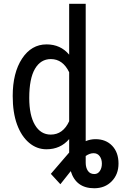

<svg xmlns="http://www.w3.org/2000/svg" viewBox="-20 -770 661 1003"><path d="M46.4 -268.6C46.4 -210.9 53.9 -161.5 68.8 -120.4C83.8 -79.2 104.7 -47.2 131.6 -24.4C158.4 -1.6 188.8 9.8 222.7 9.8C271.5 9.8 311 -8 341.3 -43.5V26.9L245.6 138.2L295.4 192.4L349.6 124C367.8 183.6 408.7 213.4 472.2 213.4C509.6 213.4 540.1 201.3 563.7 177C587.3 152.8 599.1 121.9 599.1 84.5C599.1 45.7 588.1 14.8 566.2 -8.3C544.2 -31.4 515.1 -43 479 -43C461.4 -43 444.3 -39.6 427.7 -32.7V-750H341.3V-484.4C311.4 -520.2 272 -538.1 223.1 -538.1C170.4 -538.1 127.8 -513.3 95.2 -463.9C62.7 -414.4 46.4 -349.3 46.4 -268.6ZM132.8 -258.3C132.8 -325.7 142.7 -376.4 162.6 -410.4C182.5 -444.4 210.1 -461.4 245.6 -461.4C287.3 -461.4 319.2 -438.5 341.3 -392.6V-136.7C319.8 -90.2 287.8 -66.9 245.1 -66.9C210 -66.9 182.5 -83.7 162.6 -117.2C142.7 -150.7 132.8 -197.8 132.8 -258.3ZM468.8 30.3C482.4 30.3 493.1 35.5 500.7 45.9C508.4 56.3 512.2 69.2 512.2 84.5C512.2 100.1 508.6 113.1 501.5 123.5C494.3 134 484.9 139.2 473.1 139.2C457.8 139.2 446.5 133.5 439 122.3C431.5 111.1 427.7 97 427.7 80.1V44.9C441.7 35.2 455.4 30.3 468.8 30.3Z"/></svg>

Font: Roboto Condensed
Style: Regular
Weight: 400
Designer: Google
Version: Version 2.134; 2016